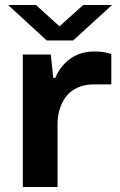

<svg xmlns="http://www.w3.org/2000/svg" viewBox="-20 -744 478 764"><path d="M12.2 -724.1H123L216.8 -639.2L311 -724.1H425.8L271 -583H166ZM70.8 0V-526.9H182.1L191.9 -434.1H200.2Q218.3 -479.5 258.3 -509.3Q298.3 -539.1 356 -539.1Q394.5 -539.1 422.9 -528.8V-408.2H354Q315.9 -408.2 286.9 -394.5Q257.8 -380.9 241.5 -357.9Q225.1 -335 217 -307.9Q209 -280.8 209 -251V0Z"/></svg>

Font: Archivo Expanded SemiBold
Style: Regular
Weight: 600
Width: 7
Designer: Hector Gatti
Foundry: Omnibus-Type
Version: Version 2.001